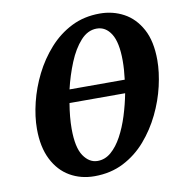

<svg xmlns="http://www.w3.org/2000/svg" viewBox="-82 -801 833 887"><g transform="rotate(-10 334.5 -357.0)"><path d="M291 11Q227 11 176 -18.5Q125 -48 95.5 -106.5Q66 -165 66 -250Q66 -308 82 -373.5Q98 -439 129 -501Q160 -563 205.5 -614Q251 -665 310.5 -695Q370 -725 444 -725Q505 -725 556 -697.5Q607 -670 638 -613Q669 -556 669 -467Q669 -411 654 -346Q639 -281 608.5 -218Q578 -155 533 -103Q488 -51 427.5 -20Q367 11 291 11ZM418 -659Q376 -659 342.5 -622Q309 -585 285 -526.5Q261 -468 246 -404H505Q511 -451 511 -492Q511 -578 485.5 -618.5Q460 -659 418 -659ZM317 -56Q352 -56 380.5 -80.5Q409 -105 431.5 -146.5Q454 -188 470 -239Q486 -290 496 -342H235Q224 -277 224 -223Q224 -135 251 -95.5Q278 -56 317 -56Z"/></g></svg>

Font: Noto Serif ExtraCondensed ExtraBold
Style: Italic
Weight: 800
Width: 2
Italic angle: -12°
Designer: Monotype Design Team
Foundry: Monotype Imaging Inc.
Version: Version 2.013